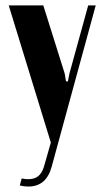

<svg xmlns="http://www.w3.org/2000/svg" viewBox="-20 -515 386 710"><path d="M12.2 -495.1H140.1L219.2 -243.2L224.1 -213.9H231L236.8 -243.2L306.2 -495.1H334L170.9 102.1Q150.9 174.8 85 174.8Q69.3 174.8 53.2 170.9L60.1 145Q93.3 151.9 114 141.1Q134.8 130.4 144 96.2L168 12.2Z"/></svg>

Font: Moniqa Black Heading
Style: Regular
Weight: 900
Designer: Rajesh Rajput
Foundry: Rajesh Rajput
Version: Version 1.000